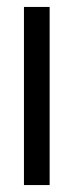

<svg xmlns="http://www.w3.org/2000/svg" viewBox="-20 -533 212 553"><path d="M49 0V-513H123V0Z"/></svg>

Font: Bricolage Grotesque 96pt Light
Style: Regular
Weight: 300
Designer: Mathieu Triay
Foundry: Atelier Triay
Version: Version 1.001; ttfautohint (v1.8.4.7-5d5b);gftools[0.9.33.de